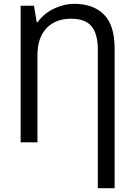

<svg xmlns="http://www.w3.org/2000/svg" viewBox="-20 -745 702 1005"><path d="M368 -725Q468 -725 524 -669Q580 -613 580 -491V240H492V-485Q492 -567 459.5 -607Q427 -647 352 -647Q270 -647 223 -597Q176 -547 176 -455V0H88V-715H158L172 -629H177Q210 -675 263 -700Q316 -725 368 -725Z"/></svg>

Font: Noto Sans SemiCondensed
Style: Regular
Weight: 400
Width: 4
Designer: Monotype Design Team
Foundry: Monotype Imaging Inc.
Version: Version 2.013; ttfautohint (v1.8.4.7-5d5b)